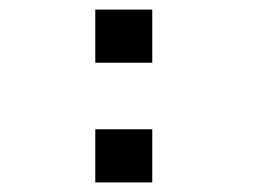

<svg xmlns="http://www.w3.org/2000/svg" viewBox="-20 -431 580 401"><path d="M179 -161H298V-50H179ZM179 -411H298V-300H179Z"/></svg>

Font: 3270 Nerd Font Mono
Style: Regular
Weight: 400
Monospace: yes
Version: Version 3.0.1;Nerd Fonts 3.0.0